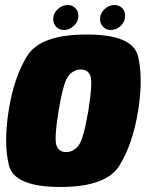

<svg xmlns="http://www.w3.org/2000/svg" viewBox="-20 -741 588 765"><path d="M220.5 4Q403.5 4 456.2 -81.8Q509 -167.5 530.5 -300.5Q551 -431.5 529.8 -517.5Q508.5 -603.5 325.5 -603.5Q141.5 -603.5 88.5 -518.5Q35.5 -433.5 14.5 -300.5Q-6 -169 15.5 -82.5Q37 4 220.5 4ZM243.5 -135Q216 -135 205.5 -160Q195 -185 213.5 -300Q232.5 -414 253 -439Q273.5 -464 301.5 -464Q330 -464 340 -439.2Q350 -414.5 332 -300Q313 -185.5 292.2 -160.2Q271.5 -135 243.5 -135ZM235.5 -621.5Q256.5 -621.5 274.5 -638.2Q292.5 -655 292.5 -678Q292.5 -696.5 280.2 -708.8Q268 -721 250 -721Q227.5 -721 209.8 -704.2Q192 -687.5 192 -665Q192 -646.5 204 -634Q216 -621.5 235.5 -621.5ZM421.5 -621.5Q444 -621.5 461.2 -638.2Q478.5 -655 478.5 -678Q478.5 -696.5 466.8 -708.8Q455 -721 435.5 -721Q414 -721 396.2 -704.2Q378.5 -687.5 378.5 -665Q378.5 -646.5 391 -634Q403.5 -621.5 421.5 -621.5Z"/></svg>

Font: Anybody Condensed Black
Style: Italic
Weight: 900
Width: 3
Italic angle: -10°
Version: Version 1.113;gftools[0.9.25]